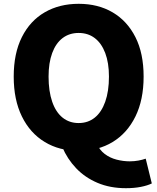

<svg xmlns="http://www.w3.org/2000/svg" viewBox="-20 -778 826 1008"><path d="M393 14Q292 14 215 -32.5Q138 -79 95 -166.5Q52 -254 52 -376Q52 -498 95 -583.5Q138 -669 215 -713.5Q292 -758 393 -758Q495 -758 571.5 -713Q648 -668 691 -583Q734 -498 734 -376Q734 -254 691 -166.5Q648 -79 571.5 -32.5Q495 14 393 14ZM393 -132Q442 -132 477.5 -160.5Q513 -189 532.5 -244Q552 -299 552 -376Q552 -448 532.5 -499.5Q513 -551 477.5 -578Q442 -605 393 -605Q344 -605 308.5 -578Q273 -551 254 -499.5Q235 -448 235 -376Q235 -299 254 -244Q273 -189 308.5 -160.5Q344 -132 393 -132ZM641 210Q558 210 492 182Q426 154 379.5 105Q333 56 307 -6L488 -25Q502 9 529.5 30Q557 51 592 60Q627 69 661 69Q685 69 706.5 65Q728 61 745 55L777 185Q755 196 720 203Q685 210 641 210Z"/></svg>

Font: Noto Sans TC Thin Black
Style: Regular
Weight: 900
Version: Version 2.004-H2;hotconv 1.0.118;makeotfexe 2.5.65603